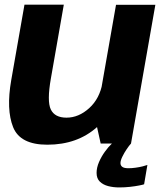

<svg xmlns="http://www.w3.org/2000/svg" viewBox="-20 -613 693 820"><path d="M410 0H539.5L643.5 -592.5H475.5L388.5 -97ZM252.5 -593H84.5L28 -271Q6 -145 36 -70Q66 5 182 5Q311 5 395.5 -71.2Q480 -147.5 494 -226L418 -260.5Q406 -192 361 -151.2Q316 -110.5 264 -110.5Q214 -110.5 197 -145.5Q180 -180.5 197.5 -279ZM489 187.5Q513 187.5 535.2 185Q557.5 182.5 574 179.2Q590.5 176 595.5 174L609.5 91.5Q603 94 589.2 97.5Q575.5 101 559.2 103.2Q543 105.5 528.5 105.5Q510.5 105.5 502.5 99.8Q494.5 94 494.5 83.5Q494.5 73 502.2 56.8Q510 40.5 520.8 24.5Q531.5 8.5 539.5 0H458Q443 14 428 34.8Q413 55.5 402.8 79.2Q392.5 103 392.5 125.5Q392.5 149 406.2 162.5Q420 176 442 181.8Q464 187.5 489 187.5Z"/></svg>

Font: Anybody UltraCondensed Thin
Style: Bold Italic
Weight: 700
Italic angle: -10°
Version: Version 1.111